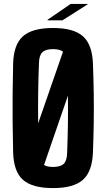

<svg xmlns="http://www.w3.org/2000/svg" viewBox="-20 -952 543 981"><path d="M251 9Q144 9 96.5 -34Q49 -77 47 -177Q45 -259 44.5 -330Q44 -401 44.5 -472Q45 -543 47 -624Q49 -723 96.5 -766Q144 -809 251 -809Q357 -809 404.5 -766Q452 -723 455 -624Q458 -542 459 -471Q460 -400 459 -329Q458 -258 455 -177Q452 -77 404.5 -34Q357 9 251 9ZM179 -630Q176 -549 175 -474Q174 -399 175 -322L302 -688Q285 -701 251 -701Q213 -701 196.5 -685Q180 -669 179 -630ZM251 -99Q289 -99 305.5 -115Q322 -131 323 -170Q326 -248 327 -319.5Q328 -391 327 -463L205 -109Q221 -99 251 -99ZM223 -848V-851L341 -932H428V-930L299 -848Z"/></svg>

Font: Big Shoulders Text ExtraBold
Style: Regular
Weight: 800
Designer: Patric King
Foundry: XO Type Co
Version: Version 1.000; ttfautohint (v1.8.2)